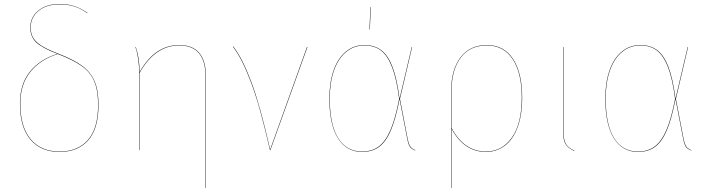

<svg xmlns="http://www.w3.org/2000/svg" viewBox="-20 -753 3557 963"><path d="M474 -227Q474 -108 422.5 -49.5Q371 9 279 9Q185 9 132.5 -53Q80 -115 80 -233Q80 -332 130.5 -394Q181 -456 268 -483Q190 -513 161 -541Q132 -569 132 -616Q132 -667 172.5 -700Q213 -733 279 -733Q320 -733 353.5 -722Q387 -711 419 -688L417 -687Q386 -710 353 -720.5Q320 -731 279 -731Q213 -731 173.5 -698.5Q134 -666 134 -616Q134 -584 147 -562.5Q160 -541 189 -523Q218 -505 272 -484Q350 -454 392.5 -422.5Q435 -391 454.5 -345.5Q474 -300 474 -227ZM472 -227Q472 -299 453 -344.5Q434 -390 391 -421Q348 -452 270 -482Q183 -455 132.5 -393Q82 -331 82 -233Q82 -116 134 -54.5Q186 7 279 7Q370 7 421 -51Q472 -109 472 -227Z M1013 -368V190H1011V-368Q1011 -525 879 -525Q757 -525 680 -387V0H678V-385Q678 -463 659 -517H661Q680 -463 680 -391Q756 -527 879 -527Q1013 -527 1013 -368Z M1335 -3 1520 -518 1522 -517 1336 0H1334Q1285 -217 1239.5 -338.5Q1194 -460 1148 -519L1150 -520Q1196 -461 1241 -340.5Q1286 -220 1335 -3Z M1984 -258 2045 -517H2047L1986 -257L2024 -60Q2030 -29 2038 -18Q2046 -7 2063 0V2Q2045 -5 2036.5 -16Q2028 -27 2022 -60L1984 -256Q1965 -157 1940.5 -99.5Q1916 -42 1881.5 -16.5Q1847 9 1796 9Q1718 9 1675 -59.5Q1632 -128 1632 -259Q1632 -339 1653 -399.5Q1674 -460 1714 -493.5Q1754 -527 1808 -527Q1858 -527 1892 -501.5Q1926 -476 1948.5 -417.5Q1971 -359 1984 -258ZM1634 -259Q1634 -128 1676 -60.5Q1718 7 1796 7Q1846 7 1880 -18.5Q1914 -44 1938.5 -101Q1963 -158 1982 -257Q1969 -358 1946.5 -416Q1924 -474 1891 -499.5Q1858 -525 1808 -525Q1755 -525 1715.5 -492Q1676 -459 1655 -399Q1634 -339 1634 -259ZM1840 -717 1835 -606H1833L1838 -717Z M2599 -264Q2599 -176 2576 -114.5Q2553 -53 2511.5 -22Q2470 9 2417 9Q2308 9 2245 -107V190H2243V-299Q2243 -403 2289.5 -465Q2336 -527 2422 -527Q2507 -527 2553 -457.5Q2599 -388 2599 -264ZM2597 -264Q2597 -387 2551.5 -456Q2506 -525 2422 -525Q2336 -525 2290.5 -463.5Q2245 -402 2245 -299V-111Q2308 7 2417 7Q2498 7 2547.5 -63Q2597 -133 2597 -264Z M2806 -97Q2806 -54 2817.5 -32.5Q2829 -11 2861 2L2860 4Q2827 -11 2815.5 -32Q2804 -53 2804 -97V-517H2806Z M3368 -258 3429 -517H3431L3370 -257L3408 -60Q3414 -29 3422 -18Q3430 -7 3447 0V2Q3429 -5 3420.5 -16Q3412 -27 3406 -60L3368 -256Q3349 -157 3324.5 -99.5Q3300 -42 3265.5 -16.5Q3231 9 3180 9Q3102 9 3059 -59.5Q3016 -128 3016 -259Q3016 -339 3037 -399.5Q3058 -460 3098 -493.5Q3138 -527 3192 -527Q3242 -527 3276 -501.5Q3310 -476 3332.5 -417.5Q3355 -359 3368 -258ZM3018 -259Q3018 -128 3060 -60.5Q3102 7 3180 7Q3230 7 3264 -18.5Q3298 -44 3322.5 -101Q3347 -158 3366 -257Q3353 -358 3330.5 -416Q3308 -474 3275 -499.5Q3242 -525 3192 -525Q3139 -525 3099.5 -492Q3060 -459 3039 -399Q3018 -339 3018 -259Z"/></svg>

Font: FiraGO Two
Style: Regular
Weight: 100
Designer: bBox Type
Foundry: bBox Type GmbH
Version: Version 1.001